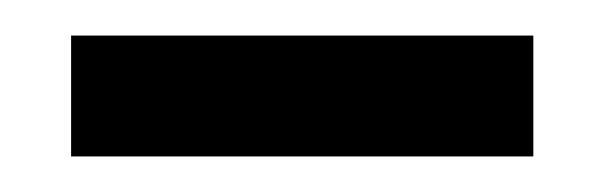

<svg xmlns="http://www.w3.org/2000/svg" viewBox="-20 -714 340 108"><path d="M20 -626V-694H280V-626Z"/></svg>

Font: Golos Text VF
Style: Regular
Weight: 400
Designer: A.Korolkova, Vitaly Kuzmin
Foundry: ParaType Ltd
Version: Version 2.003